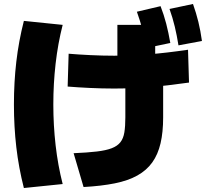

<svg xmlns="http://www.w3.org/2000/svg" viewBox="-20 -875 1040 965"><path d="M350 -105Q420 -108 466.5 -113.5Q513 -119 541.5 -130Q570 -141 585 -160Q600 -179 605 -209.5Q610 -240 610 -285V-517H570V-750H760V-531H800V-285Q800 -211 787 -155Q774 -99 745.5 -59Q717 -19 670.5 7Q624 33 557 46.5Q490 60 400 65ZM100 70Q74 -32 62 -135Q50 -238 50 -350Q50 -462 62 -565Q74 -668 100 -770L295 -750Q271 -656 259.5 -555Q248 -454 248 -350Q248 -246 259.5 -145Q271 -44 295 50ZM717 -634Q708 -683 696 -727Q684 -771 668 -816L787 -844Q804 -800 815.5 -755.5Q827 -711 836 -659ZM877 -647Q869 -697 858.5 -741Q848 -785 832 -830L950 -855Q966 -810 977 -765Q988 -720 995 -669ZM552 -430Q494 -430 430.5 -433Q367 -436 320 -440L325 -605Q371 -601 433.5 -598Q496 -595 553 -595Q639 -595 727.5 -602Q816 -609 925 -625L930 -460Q818 -444 728.5 -437Q639 -430 552 -430Z"/></svg>

Font: M PLUS 2 Black
Style: Regular
Weight: 900
Designer: Coji Morishita
Foundry: UNDERFOREST DESIGN
Version: Version 1.001